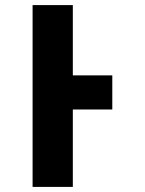

<svg xmlns="http://www.w3.org/2000/svg" viewBox="-20 -734 570 754"><path d="M108 0H266V-304H421V-438H266V-714H108Z"/></svg>

Font: Noto Sans Mono Condensed ExtraBold
Style: Regular
Weight: 800
Width: 3
Designer: Monotype Design Team
Foundry: Monotype Imaging Inc.
Version: Version 2.014